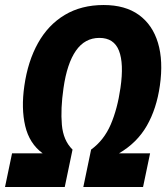

<svg xmlns="http://www.w3.org/2000/svg" viewBox="-48 -745 668 765"><path d="M-28 0 0 -134H122Q69 -173 52.5 -243Q36 -313 49 -403Q63 -501 103.5 -573.5Q144 -646 210 -685.5Q276 -725 365 -725Q451 -725 505.5 -685.5Q560 -646 581.5 -574Q603 -502 589 -404Q576 -312 537 -244Q498 -176 426 -134H550L522 0H284L315 -149Q366 -186 393 -248.5Q420 -311 432 -395Q446 -492 426 -543Q406 -594 348 -594Q290 -594 254.5 -543Q219 -492 205 -394Q193 -311 198.5 -248Q204 -185 241 -149L210 0Z"/></svg>

Font: Noto Sans Condensed ExtraBold
Style: Italic
Weight: 800
Width: 3
Italic angle: -12°
Designer: Monotype Design Team
Foundry: Monotype Imaging Inc.
Version: Version 2.013; ttfautohint (v1.8.4.7-5d5b)